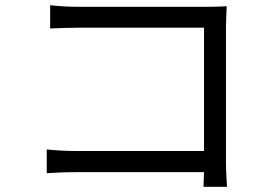

<svg xmlns="http://www.w3.org/2000/svg" viewBox="-20 -706 1040 735"><path d="M159 -134V-43C186 -45 231 -47 272 -47H761L759 9H849C848 -7 845 -52 845 -88V-604C845 -628 847 -659 848 -682C828 -681 798 -680 774 -680H281C249 -680 205 -682 172 -686V-597C195 -598 245 -600 282 -600H761V-128H270C228 -128 185 -131 159 -134Z"/></svg>

Font: Noto Sans KR
Style: Regular
Weight: 400
Designer: Ryoko NISHIZUKA 西塚涼子 (kana, bopomofo & ideographs); Paul D. Hunt (Latin, Greek & Cyrillic); Sandoll Communications 산돌커뮤니
Foundry: Adobe
Version: Version 2.004;hotconv 1.0.118;makeotfexe 2.5.65603